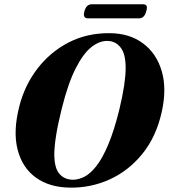

<svg xmlns="http://www.w3.org/2000/svg" viewBox="-20 -868 790 900"><path d="M494.5 -712.5Q586.5 -712 650 -665Q713.5 -618 738 -535Q762.5 -452 738 -342.5Q712 -226.5 647.5 -147Q583 -67.5 494.5 -27.2Q406 13 308 11.5Q212 10.5 148.2 -35.5Q84.5 -81.5 62.5 -166.8Q40.5 -252 70.5 -369.5Q95.5 -468 155.2 -546Q215 -624 301.5 -668.8Q388 -713.5 494.5 -712.5ZM320 -25.5Q347 -25 375.5 -39.5Q404 -54 432.2 -90.2Q460.5 -126.5 487.5 -190.5Q514.5 -254.5 539 -353Q554.5 -417.5 561.8 -466Q569 -514.5 569 -549.5Q569 -615.5 545.5 -645.2Q522 -675 486 -676Q448.5 -678 410 -648.5Q371.5 -619 335.5 -549Q299.5 -479 269.5 -359Q251.5 -286.5 243.2 -234.5Q235 -182.5 234.5 -146.5Q234.5 -81.5 257.8 -54Q281 -26.5 320 -25.5ZM375.5 -814.5Q384.5 -848 410 -848H649.5Q662.5 -848 666.8 -840.8Q671 -833.5 665.5 -815Q657 -782 631.5 -782H392Q367 -782 375.5 -814.5Z"/></svg>

Font: Fraunces 72pt
Style: Bold Italic
Weight: 700
Italic angle: -16°
Version: Version 1.000;[b76b70a41]